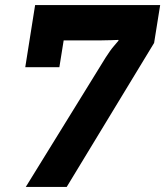

<svg xmlns="http://www.w3.org/2000/svg" viewBox="-20 -740 654 760"><path d="M232 -580 215 -474H80L119 -720H614L590 -570L244 0H82L398 -512Q407 -526 415.5 -538Q424 -550 432 -559Q441 -570 449 -579V-582Q435 -581 421 -581Q409 -581 396 -580.5Q383 -580 373 -580Z"/></svg>

Font: JetBrains Mono ExtraBold
Style: Italic
Weight: 800
Designer: Philipp Nurullin, Konstantin Bulenkov
Foundry: JetBrains
Version: Version 1.000; ttfautohint (v1.8.3)